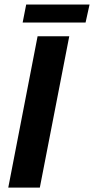

<svg xmlns="http://www.w3.org/2000/svg" viewBox="-20 -853 427 873"><path d="M17.6 0 150.9 -688H294.9L161.1 0ZM369.1 -750.5H83L99.1 -832.5H387.2Z"/></svg>

Font: Liberation Sans
Style: Bold Italic
Weight: 700
Italic angle: -12°
Designer: Steve Matteson
Foundry: Ascender Corporation
Version: Version 2.1.5